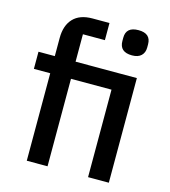

<svg xmlns="http://www.w3.org/2000/svg" viewBox="-111 -832 815 920"><g transform="rotate(15 297.0 -371.5)"><path d="M463 -618Q401 -618 401 -673V-689Q401 -743 463 -743Q524 -743 524 -689V-673Q524 -648 508.5 -633Q493 -618 463 -618ZM107 0V-434H26V-519H107V-609Q107 -671 139.5 -705.5Q172 -740 235 -740H319V-655H210V-519H514V0H411V-434H210V0Z"/></g></svg>

Font: Anuphan Medium
Style: Regular
Weight: 500
Designer: Mike Abbink, Paul van der Laan, Pieter van Rosmalen, Mint Tantisuwanna
Foundry: Bold Monday; Cadson Demak
Version: Version 3.002;hotconv 1.0.109;makeotfexe 2.5.65596